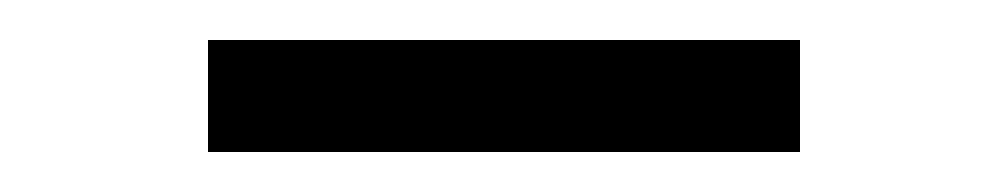

<svg xmlns="http://www.w3.org/2000/svg" viewBox="-20 -306 504 96"><path d="M84 -230V-286H380V-230Z"/></svg>

Font: Space 7353
Style: Regular
Weight: 400
Designer: Christine Claussen + Ruben Lyon  (Space 7353)
Version: Version 1.000;FEAKit 1.0